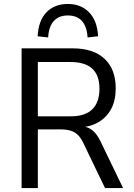

<svg xmlns="http://www.w3.org/2000/svg" viewBox="-20 -949 677 969"><path d="M89 0V-705H347Q451 -705 507.5 -652.5Q564 -600 564 -503Q564 -443 541.5 -400Q519 -357 477 -332.5Q435 -308 377 -305L382 -312L396 -311Q425 -309 447.5 -290.5Q470 -272 489 -232L601 0H510L403 -222Q390 -251 374 -267Q358 -283 336.5 -289.5Q315 -296 285 -296H171V0ZM171 -362H338Q410 -362 446 -397.5Q482 -433 482 -501Q482 -569 445.5 -602.5Q409 -636 336 -636H171ZM223 -760 170 -766Q174 -845 214.5 -887Q255 -929 322 -929Q389 -929 430 -886.5Q471 -844 475 -766L422 -760Q419 -814 394 -842.5Q369 -871 322 -871Q277 -871 251.5 -843Q226 -815 223 -760Z"/></svg>

Font: Nunito Sans 10pt SemiCondensed
Style: Regular
Weight: 400
Width: 4
Designer: Vernon Adams
Foundry: Vernon Adams
Version: Version 3.101;gftools[0.9.27]